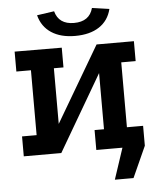

<svg xmlns="http://www.w3.org/2000/svg" viewBox="-62 -848 882 1076"><g transform="rotate(-5 378.5 -310.0)"><path d="M540 175 598 0H504V-112H724V0L645 175ZM43 -589 308 -588V-477H254V-164L504 -589H714V-477H633V-112H714V0H451V-112H504V-428L254 0H43V-112H125V-477H43ZM389 -647Q308 -647 255.5 -681.5Q203 -716 186 -781L283 -795Q303 -720 389 -720Q476 -720 496 -795L593 -781Q577 -716 524.5 -681.5Q472 -647 389 -647Z"/></g></svg>

Font: Podkova ExtraBold
Style: Regular
Weight: 800
Designer: Ilya Yudin
Foundry: Cyreal (www.cyreal.org)
Version: Version 2.103